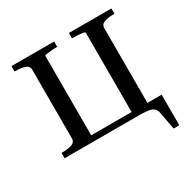

<svg xmlns="http://www.w3.org/2000/svg" viewBox="-150 -657 922 935"><g transform="rotate(-30 311.0 -189.0)"><path d="M112 -452Q112 -474 89.5 -481Q67 -488 34 -488H33V-518H273V-488Q255 -488 238.5 -486.5Q222 -485 211.5 -483.5Q201 -482 201 -478V0H33V-30H34Q67 -30 89.5 -37Q112 -44 112 -66ZM428 -478Q428 -482 416 -484Q404 -486 387 -487Q370 -488 356 -488V-518H595V-488H594Q561 -488 539 -481Q517 -474 517 -452V0H428ZM428 0V-32H597V140H565L547 43Q544 25 533.5 15.5Q523 6 502.5 3Q482 0 448 0ZM172 0V-32H463V0Z"/></g></svg>

Font: Roboto Serif 144pt
Style: Regular
Weight: 400
Version: Version 1.008